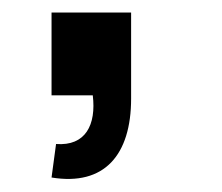

<svg xmlns="http://www.w3.org/2000/svg" viewBox="-20 -148 344 298"><path d="M67 75.5 60 127.5C142 141 183.5 92.5 183.5 5V-128.5H60V0H124C129.5 45.5 113 79 67 75.5Z"/></svg>

Font: Manrope
Style: Bold
Weight: 700
Designer: Mikhail Sharanda
Foundry: Mikhail Sharanda
Version: Version 4.505;FEAKit 1.0